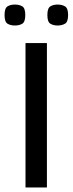

<svg xmlns="http://www.w3.org/2000/svg" viewBox="-53 -823 319 843"><path d="M59 0V-634H153V0ZM200 -711Q181 -711 168 -719Q155 -727 155 -757Q155 -787 168 -795Q181 -803 200 -803Q219 -803 232.5 -795Q246 -787 246 -757Q246 -727 232.5 -719Q219 -711 200 -711ZM12 -711Q-7 -711 -20 -719Q-33 -727 -33 -757Q-33 -787 -20 -795Q-7 -803 12 -803Q32 -803 45 -795Q58 -787 58 -757Q58 -727 45 -719Q32 -711 12 -711Z"/></svg>

Font: Matangi SemiBold
Style: Regular
Weight: 600
Designer: Prashant Pant
Foundry: The Graphic Ant
Version: Version 3.002